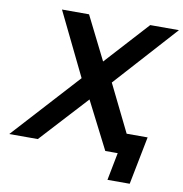

<svg xmlns="http://www.w3.org/2000/svg" viewBox="-133 -785 974 1020"><g transform="rotate(10 354.0 -275.5)"><path d="M119 -700H265L382 -466L595 -700H750L447 -364L626 0H476L346 -255L112 0H-42L285 -359ZM514 149 543 0H476L497 -110H685L634 149Z"/></g></svg>

Font: Montserrat SemiBold
Style: Italic
Weight: 600
Italic angle: -11.3°
Designer: Julieta Ulanovsky
Foundry: Julieta Ulanovsky
Version: Version 9.000; ttfautohint (v1.8.4.7-5d5b)